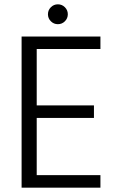

<svg xmlns="http://www.w3.org/2000/svg" viewBox="-20 -869 543 889"><path d="M248 -757Q229 -757 215.5 -770.5Q202 -784 202 -803Q202 -822 215.5 -835.5Q229 -849 248 -849Q267 -849 280.5 -835.5Q294 -822 294 -803Q294 -784 280.5 -770.5Q267 -757 248 -757ZM150 -642V-381H415V-323H150V-58H445V0H80V-700H445V-642Z"/></svg>

Font: Fz Poppins Light
Style: Regular
Weight: 300
Designer: Ninad Kale (Devanagari), Jonny Pinhorn (Latin)
Foundry: Indian Type Foundry
Version: Vit hóa bi Vntype.Com & FontZin.Com